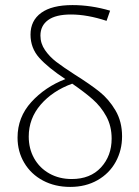

<svg xmlns="http://www.w3.org/2000/svg" viewBox="-20 -731 545 755"><path d="M275 -437Q334 -400 371 -370.5Q408 -341 434 -297Q460 -253 460 -195Q460 -140 435 -94.5Q410 -49 363.5 -22.5Q317 4 256 4Q196 4 149 -21Q102 -46 75.5 -90.5Q49 -135 49 -190Q49 -270 103 -329.5Q157 -389 237 -420Q169 -465 134.5 -503.5Q100 -542 100 -595Q100 -650 142 -680.5Q184 -711 265 -711Q338 -711 413 -689L399 -649Q323 -674 259 -674Q199 -674 169 -652Q139 -630 139 -591Q139 -560 157 -534Q175 -508 201 -488Q227 -468 275 -437ZM419 -186Q419 -235 398 -273.5Q377 -312 344.5 -340.5Q312 -369 264 -402Q187 -374 140 -319.5Q93 -265 93 -194Q93 -146 114.5 -108Q136 -70 174.5 -48.5Q213 -27 262 -27Q335 -27 377 -72.5Q419 -118 419 -186Z"/></svg>

Font: Ysabeau Infant Light
Style: Regular
Weight: 300
Designer: Christian Thalmann (Catharsis Fonts)
Version: Version 0.003